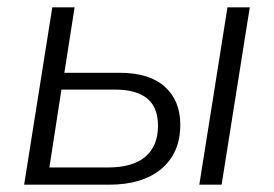

<svg xmlns="http://www.w3.org/2000/svg" viewBox="-20 -505 749 525"><path d="M46 0 123 -485H184L156 -306H307Q388 -306 430.5 -268Q473 -230 473 -164Q473 -87 421.5 -43.5Q370 0 278 0ZM525 0 602 -485H663L586 0ZM115 -47H274Q343 -47 377.5 -76.5Q412 -106 412 -161Q412 -212 382 -236Q352 -260 295 -260H148Z"/></svg>

Font: Nunito Sans Light
Style: Italic
Weight: 300
Italic angle: -9°
Designer: Vernon Adams
Foundry: Vernon Adams
Version: Version 3.006; ttfautohint (v1.8.3)